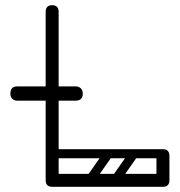

<svg xmlns="http://www.w3.org/2000/svg" viewBox="-20 -720 693 740"><path d="M181 0Q156 0 156 -36V-674Q156 -700 181 -700Q206 -700 206 -674V-26Q206 0 181 0ZM182 0Q156 0 156 -25Q156 -50 182 -50H607Q633 -50 633 -25Q633 0 607 0ZM583 -119Q583 -145 608 -145Q633 -145 633 -119V-26Q633 0 608 0Q583 0 583 -26ZM163 -127Q163 -145 181 -145H608Q626 -145 626 -127Q626 -110 607 -110H180Q163 -110 163 -127ZM407 -139Q420 -129 411 -116L345 -22Q336 -8 320 -19Q307 -29 316 -42L382 -136Q386 -141 393 -142.5Q400 -144 407 -139ZM505 -139Q518 -129 509 -116L443 -22Q434 -8 418 -19Q405 -29 414 -42L480 -136Q484 -141 491 -142.5Q498 -144 505 -139ZM209 -32Q209 -49 226 -49H558Q575 -49 575 -32Q575 -14 559 -14H227Q209 -14 209 -32ZM209 -128Q209 -145 226 -145H558Q575 -145 575 -128Q575 -110 559 -110H227Q209 -110 209 -128ZM299 -359Q299 -332 271 -332Q217 -332 187 -332Q157 -332 143 -332Q129 -332 122.5 -332Q116 -332 110 -332Q104 -332 90 -332Q76 -332 46 -332Q35 -332 27.5 -339Q20 -346 20 -359Q20 -387 46 -387H271Q283 -387 291 -380Q299 -373 299 -359Z"/></svg>

Font: Agu Display Uzo
Style: Regular
Weight: 400
Designer: Oluwaseun Badejo
Version: Version 1.103